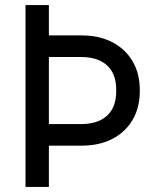

<svg xmlns="http://www.w3.org/2000/svg" viewBox="-20 -736 640 756"><path d="M134 -162.5V-247.5H299.5Q366 -247.5 401.8 -280.8Q437.5 -314 437.5 -375V-384Q437.5 -445 401.8 -478.2Q366 -511.5 299.5 -511.5H134V-596.5H301.5Q371 -596.5 422.2 -569.8Q473.5 -543 502 -494.8Q530.5 -446.5 530.5 -381V-377.5Q530.5 -312.5 502.2 -264.2Q474 -216 422.5 -189.2Q371 -162.5 301.5 -162.5ZM80.5 0V-716H172.5V0Z"/></svg>

Font: Google Sans Code
Style: Regular
Weight: 400
Monospace: yes
Designer: Google Sans Code Authors
Foundry: Google LLC
Version: Version 6.000